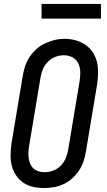

<svg xmlns="http://www.w3.org/2000/svg" viewBox="-20 -942 540 970"><path d="M203 8Q175 8 147.5 2Q120 -4 98 -19Q76 -34 61 -56.5Q46 -79 39.5 -105Q33 -131 33.5 -160Q34 -189 38 -217L95 -559Q99 -584 107 -608Q115 -632 129.5 -654Q144 -676 164 -694Q184 -712 208 -723Q232 -734 256.5 -740Q281 -746 306 -746Q335 -746 362 -738.5Q389 -731 411 -716Q433 -701 448 -678.5Q463 -656 469.5 -630Q476 -604 475.5 -575Q475 -546 471 -518L414 -176Q410 -151 402 -127Q394 -103 379.5 -81Q365 -59 345 -41Q325 -23 301.5 -12Q278 -1 253 3.5Q228 8 203 8ZM205 -72Q227 -72 249.5 -80.5Q272 -89 288 -106Q304 -123 313 -145Q322 -167 325 -189L382 -531Q386 -555 385.5 -578.5Q385 -602 375.5 -622Q366 -642 346 -652.5Q326 -663 302 -663Q280 -663 258 -654Q236 -645 220 -628Q204 -611 195.5 -589.5Q187 -568 184 -546L127 -204Q124 -188 123.5 -172.5Q123 -157 125 -142.5Q127 -128 133 -114Q139 -100 149.5 -90.5Q160 -81 175 -76.5Q190 -72 205 -72ZM190 -848V-922H490V-848Z"/></svg>

Font: Iosevka Curly Slab MdObl
Style: Regular
Weight: 500
Italic angle: -9°
Monospace: yes
Designer: Belleve Invis
Foundry: Belleve Invis
Version: Version 11.0.0; ttfautohint (v1.8.3)